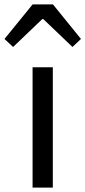

<svg xmlns="http://www.w3.org/2000/svg" viewBox="-55 -847 385 867"><path d="M92.1 0V-543.4H183.5V0ZM-34.7 -671.1 92.2 -827H184.3L310.6 -671.1L272.2 -634.9L140.4 -760.9H136L4.2 -634.9Z"/></svg>

Font: Shanggu Sans SC VF
Style: Regular
Weight: 250
Designer: GuiWonder
Version: Version 1.021